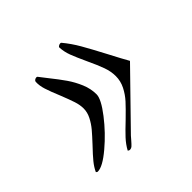

<svg xmlns="http://www.w3.org/2000/svg" viewBox="-115 -567 641 641"><g transform="rotate(-45 205.0 -247.0)"><path d="M157.7 -39.1Q164.6 -39.1 169.7 -43.7Q174.8 -48.3 184.1 -59.1Q194.3 -70.8 193.8 -70.3L368.2 -249Q355.5 -271 331.1 -317.9Q304.7 -368.2 287.6 -397.9Q270.5 -427.7 249 -453.6Q247.6 -455.1 245.1 -455.1Q241.2 -455.1 237.1 -452.6Q232.9 -450.2 232.9 -447.3Q233.9 -426.3 241.9 -405Q250 -383.8 265.6 -350.1Q282.2 -314.9 290.5 -291.7Q298.8 -268.6 298.8 -246.6Q298.8 -223.1 288.1 -201.9Q277.3 -180.7 261.7 -163.6Q246.1 -146.5 218.8 -120.1Q193.4 -96.2 177.2 -78.9Q161.1 -61.5 150.9 -42.5Q154.3 -39.1 157.7 -39.1ZM25.4 -66.9Q25.9 -66.4 27.3 -64.9Q28.8 -63.5 31.2 -63.5Q54.2 -63.5 97.4 -99.9Q140.6 -136.2 175.5 -181.4Q210.4 -226.6 210.4 -249Q210.4 -275.4 199.5 -301.5Q188.5 -327.6 173.1 -349.9Q157.7 -372.1 132.8 -403.3Q112.3 -429.7 112.3 -429.7Q110.8 -431.2 108.4 -431.2Q104.5 -431.2 100.6 -428.7Q96.7 -426.3 96.2 -422.4Q95.2 -404.8 101.6 -384.8Q107.9 -364.7 121.6 -332Q134.3 -300.3 140.4 -281.5Q146.5 -262.7 146.5 -246.1Q146.5 -228 137.5 -210.2Q128.4 -192.4 115.7 -177.2Q103 -162.1 81.1 -138.7Q58.1 -114.7 45.2 -98.9Q32.2 -83 24.9 -66.9Z"/></g></svg>

Font: Radley
Style: Italic
Weight: 400
Italic angle: -12°
Designer: Vernon Adams
Foundry: Vernon Adams
Version: Version 1.003; ttfautohint (v1.6)